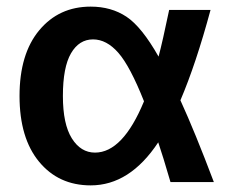

<svg xmlns="http://www.w3.org/2000/svg" viewBox="-20 -550 710 580"><path d="M525 -247Q569 -151 626 0H495Q472 -79 458 -120Q372 10 254 10Q157 10 98 -61.5Q39 -133 39 -260Q39 -387 98.5 -458.5Q158 -530 254 -530Q316 -530 362 -499.5Q408 -469 459 -379Q471 -424 491 -520H616Q572 -357 525 -247ZM415 -244Q373 -350 337.5 -390.5Q302 -431 261 -431Q219 -431 194.5 -389Q170 -347 170 -260Q170 -175 197 -132Q224 -89 267 -89Q351 -89 415 -244Z"/></svg>

Font: M PLUS 1p
Style: Bold
Weight: 700
Version: Version 1.062